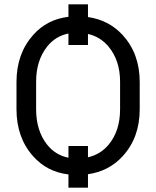

<svg xmlns="http://www.w3.org/2000/svg" viewBox="-20 -796 720 885"><path d="M385.5 -717.5Q481.5 -703.5 545 -635Q624 -548.5 624 -418V-292.5Q624 -161.5 545 -75.5Q481.5 -6.5 385.5 7V69H295.5V8Q197 -3.5 133 -75.5Q56 -161.5 56 -292.5V-418Q56 -548.5 133 -635Q197 -707 295.5 -718.5V-776H385.5ZM295.5 -69V-123H385.5V-71Q443 -84 481 -129.5Q533.5 -193 533.5 -292.5V-419Q533.5 -517 480.5 -581Q442.5 -626.5 385.5 -639.5V-588.5H295.5V-641.5Q235.5 -629.5 197 -581Q146.5 -517 146.5 -419V-292.5Q146.5 -193.5 197 -129.5Q235.5 -81 295.5 -69Z"/></svg>

Font: Roberto Sans
Style: Regular
Weight: 400
Designer: Google (font) & Cristiano Sobral (main changes)
Version: Version 1.500; ttfautohint (v1.8.4.7-5d5b-dirty)